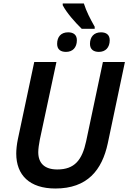

<svg xmlns="http://www.w3.org/2000/svg" viewBox="-20 -1069 735 1099"><path d="M448 -904H522V-916C496 -962 475 -1002 460 -1049H339V-1039C362 -995 409 -942 448 -904ZM358 -772C396 -772 420 -797 420 -839C420 -871 399 -884 370 -884C329 -884 307 -858 307 -818C307 -785 328 -772 358 -772ZM546 -772C584 -772 608 -797 608 -839C608 -871 587 -884 558 -884C518 -884 495 -858 495 -818C495 -785 517 -772 546 -772ZM297 10C480 10 564 -95 597 -249L695 -714H569L473 -260C450 -153 407 -99 308 -99C235 -99 199 -135 199 -198C199 -217 203 -244 208 -270L303 -714H176L82 -271C76 -242 73 -212 73 -190C73 -67 149 10 297 10Z"/></svg>

Font: Noto Sans SemiBold
Style: Italic
Weight: 600
Italic angle: -12°
Designer: Monotype Design Team
Foundry: Monotype Imaging Inc.
Version: Version 2.013